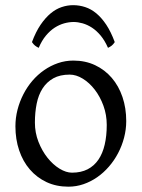

<svg xmlns="http://www.w3.org/2000/svg" viewBox="-20 -701 543 736"><path d="M389.2 -222.2Q389.2 -260.7 376.5 -295.7Q363.8 -330.6 343.3 -357.2Q322.8 -383.8 297.4 -399.4Q272 -415 247.1 -415Q210 -415 184.6 -400.9Q159.2 -386.7 143.3 -362.1Q127.4 -337.4 120.6 -303.7Q113.8 -270 113.8 -231Q113.8 -192.4 127.4 -157.5Q141.1 -122.6 162.1 -96.2Q183.1 -69.8 208.3 -54.4Q233.4 -39.1 255.9 -39.1Q290.5 -39.1 315.7 -52Q340.8 -64.9 357.2 -88.9Q373.5 -112.8 381.3 -146.5Q389.2 -180.2 389.2 -222.2ZM463.9 -236.8Q463.9 -204.6 455.6 -173.1Q447.3 -141.6 432.6 -113.8Q418 -85.9 397.5 -62.3Q377 -38.6 352.3 -21.5Q327.6 -4.4 299.8 5.1Q272 14.6 242.2 14.6Q195.8 14.6 158.4 -2.9Q121.1 -20.5 94.5 -51.3Q67.9 -82 53.5 -124.5Q39.1 -167 39.1 -216.8Q39.1 -249 47.1 -280.3Q55.2 -311.5 69.6 -339.6Q84 -367.7 104.2 -391.4Q124.5 -415 149.2 -432.1Q173.8 -449.2 202.1 -459Q230.5 -468.8 261.2 -468.8Q307.1 -468.8 344.5 -451.2Q381.8 -433.6 408.4 -402.6Q435.1 -371.6 449.5 -329.1Q463.9 -286.6 463.9 -236.8ZM102.5 -539.6Q117.2 -579.1 135.5 -606Q153.8 -632.8 174.1 -649.7Q194.3 -666.5 216.3 -673.8Q238.3 -681.2 260.3 -681.2Q284.2 -681.2 306.6 -673.8Q329.1 -666.5 349.4 -649.7Q369.6 -632.8 387.5 -606Q405.3 -579.1 419.9 -539.6Q414.1 -530.8 408.2 -526.1Q402.3 -521.5 394 -517.6Q381.8 -545.4 366 -564.5Q350.1 -583.5 332.5 -595Q314.9 -606.4 296.6 -611.6Q278.3 -616.7 262.2 -616.7Q245.1 -616.7 226.3 -611.6Q207.5 -606.4 189.7 -595Q171.9 -583.5 156 -564.5Q140.1 -545.4 128.4 -517.6Q120.1 -521.5 114.3 -526.1Q108.4 -530.8 102.5 -539.6Z"/></svg>

Font: Akkhara
Style: Regular
Weight: 400
Designer: J. Victor Gaultney
Version: Version 1.00 June 13, 2006, initial release